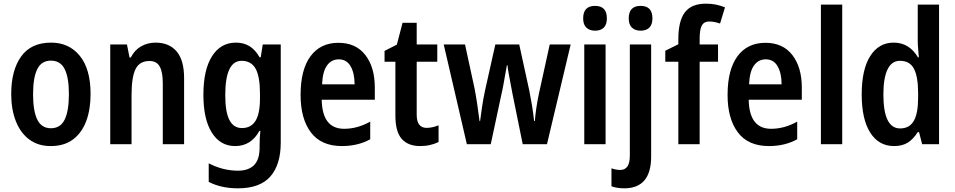

<svg xmlns="http://www.w3.org/2000/svg" viewBox="-20 -785 5197 1045"><path d="M473 -273Q473 -190 449.5 -126.5Q426 -63 378 -26.5Q330 10 256 10Q187 10 139 -26Q91 -62 66 -126Q41 -190 41 -273Q41 -402 95 -477.5Q149 -553 258 -553Q356 -553 414.5 -481Q473 -409 473 -273ZM160 -272Q160 -181 183 -134Q206 -87 257 -87Q309 -87 332 -134Q355 -181 355 -273Q355 -363 332 -409Q309 -455 257 -455Q206 -455 183 -409Q160 -363 160 -272Z M826 -553Q901 -553 941.5 -505Q982 -457 982 -360V0H866V-332Q866 -392 849.5 -422.5Q833 -453 794 -453Q739 -453 717.5 -408.5Q696 -364 696 -268V0H580V-543H671L685 -472H692Q712 -512 747.5 -532.5Q783 -553 826 -553Z M1264 -553Q1306 -553 1337.5 -534Q1369 -515 1393 -473H1399L1410 -543H1508V-9Q1508 111 1451.5 175.5Q1395 240 1275 240Q1184 240 1116 205V104Q1194 144 1275 144Q1332 144 1362.5 114Q1393 84 1393 17V4Q1393 -32 1397 -73H1392Q1347 10 1260 10Q1179 10 1133 -63Q1087 -136 1087 -269Q1087 -405 1134 -479Q1181 -553 1264 -553ZM1295 -454Q1206 -454 1206 -267Q1206 -176 1228.5 -132Q1251 -88 1297 -88Q1346 -88 1370.5 -127Q1395 -166 1395 -250V-274Q1395 -369 1371 -411.5Q1347 -454 1295 -454Z M1822 -552Q1917 -552 1968.5 -485.5Q2020 -419 2020 -308V-242H1731Q1734 -84 1853 -84Q1925 -84 1995 -123V-27Q1928 10 1841 10Q1728 10 1672 -64.5Q1616 -139 1616 -268Q1616 -406 1670 -479Q1724 -552 1822 -552ZM1824 -462Q1784 -462 1760 -429Q1736 -396 1733 -326H1910Q1910 -386 1888.5 -424Q1867 -462 1824 -462Z M2302 -89Q2332 -89 2367 -103V-12Q2347 -2 2321.5 4Q2296 10 2267 10Q2201 10 2166.5 -29Q2132 -68 2132 -156V-449H2073V-508L2140 -542L2171 -661H2248V-543H2360V-449H2248V-161Q2248 -89 2302 -89Z M2769 -276Q2765 -298 2759.5 -326.5Q2754 -355 2749 -383Q2744 -411 2742 -430H2739Q2735 -409 2730 -381Q2725 -353 2720 -324.5Q2715 -296 2710 -276L2651 0H2521L2395 -543H2511L2563 -303Q2571 -262 2578 -214Q2585 -166 2590 -126H2593Q2597 -160 2604 -205.5Q2611 -251 2620 -293L2676 -543H2806L2861 -291Q2868 -257 2875.5 -211.5Q2883 -166 2887 -126H2891Q2893 -155 2899 -196.5Q2905 -238 2914 -279L2972 -543H3086L2957 0H2825Z M3219 -753Q3283 -753 3283 -685Q3283 -651 3266 -634.5Q3249 -618 3219 -618Q3189 -618 3171.5 -634.5Q3154 -651 3154 -685Q3154 -753 3219 -753ZM3276 -543V0H3160V-543Z M3402 -685Q3402 -753 3467 -753Q3531 -753 3531 -685Q3531 -651 3514 -634.5Q3497 -618 3467 -618Q3437 -618 3419.5 -634.5Q3402 -651 3402 -685ZM3379 240Q3338 240 3308 229V131Q3333 140 3356 140Q3381 140 3394.5 121.5Q3408 103 3408 61V-543H3524V67Q3524 239 3379 240Z M3888 -449H3788V0H3672V-449H3601V-509L3672 -544V-571Q3672 -672 3708 -718.5Q3744 -765 3822 -765Q3852 -765 3876.5 -760Q3901 -755 3926 -745L3899 -657Q3884 -662 3869.5 -665Q3855 -668 3839 -668Q3812 -668 3800 -646.5Q3788 -625 3788 -574V-543H3888Z M4146 -552Q4241 -552 4292.5 -485.5Q4344 -419 4344 -308V-242H4055Q4058 -84 4177 -84Q4249 -84 4319 -123V-27Q4252 10 4165 10Q4052 10 3996 -64.5Q3940 -139 3940 -268Q3940 -406 3994 -479Q4048 -552 4146 -552ZM4148 -462Q4108 -462 4084 -429Q4060 -396 4057 -326H4234Q4234 -386 4212.5 -424Q4191 -462 4148 -462Z M4564 0H4448V-760H4564Z M4846 10Q4763 10 4716.5 -63Q4670 -136 4670 -271Q4670 -407 4716.5 -480Q4763 -553 4844 -553Q4888 -553 4921 -532Q4954 -511 4976 -473H4981Q4979 -497 4977 -520.5Q4975 -544 4975 -563V-760H5091V0H4999L4982 -66H4975Q4952 -29 4922 -9.5Q4892 10 4846 10ZM4879 -86Q4930 -86 4953.5 -127Q4977 -168 4977 -252V-279Q4977 -367 4954.5 -410.5Q4932 -454 4878 -454Q4833 -454 4810.5 -407Q4788 -360 4788 -271Q4788 -86 4879 -86Z"/></svg>

Font: Noto Sans Devanagari Condensed SemiBold
Style: Regular
Weight: 600
Width: 3
Designer: Jelle Bosma - Monotype Design Team
Foundry: Monotype Imaging Inc.
Version: Version 2.004; ttfautohint (v1.8.4.7-5d5b)